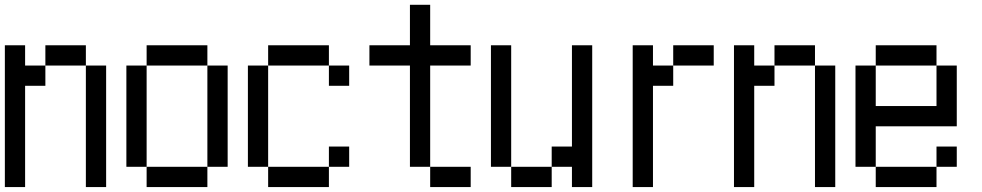

<svg xmlns="http://www.w3.org/2000/svg" viewBox="-20 -853 4040 790"><path d="M0 -83.3V-666.7H83.3V-583.3H166.7V-500H83.3V-83.3ZM166.7 -583.3V-666.7H333.3V-583.3ZM333.3 -83.3V-583.3H416.7V-83.3Z M500 -166.7V-583.3H583.3V-166.7ZM833.3 -166.7V-83.3H583.3V-166.7ZM833.3 -583.3H916.7V-166.7H833.3ZM833.3 -666.7V-583.3H583.3V-666.7Z M1000 -166.7V-583.3H1083.3V-166.7ZM1083.3 -166.7H1333.3V-83.3H1083.3ZM1083.3 -583.3V-666.7H1333.3V-583.3ZM1333.3 -166.7V-250H1416.7V-166.7ZM1333.3 -583.3H1416.7V-500H1333.3Z M1500 -583.3V-666.7H1666.7V-833.3H1750V-666.7H1916.7V-583.3H1750V-166.7H1666.7V-583.3ZM1750 -166.7H1916.7V-83.3H1750Z M2000 -166.7V-666.7H2083.3V-166.7ZM2083.3 -166.7H2250V-83.3H2083.3ZM2250 -166.7V-250H2333.3V-666.7H2416.7V-83.3H2333.3V-166.7Z M2583.3 -83.3V-666.7H2666.7V-583.3H2750V-500H2666.7V-83.3ZM2916.7 -583.3H2750V-666.7H2916.7Z M3000 -83.3V-666.7H3083.3V-583.3H3166.7V-500H3083.3V-83.3ZM3166.7 -583.3V-666.7H3333.3V-583.3ZM3333.3 -83.3V-583.3H3416.7V-83.3Z M3500 -166.7V-583.3H3583.3V-416.7H3833.3V-583.3H3916.7V-333.3H3583.3V-166.7ZM3583.3 -166.7H3833.3V-83.3H3583.3ZM3583.3 -583.3V-666.7H3833.3V-583.3ZM3833.3 -166.7V-250H3916.7V-166.7Z"/></svg>

Font: GalmuriMono11 Regular
Style: Regular
Weight: 400
Designer: Lee Minseo (quiple)
Version: Version 2.399;hotconv 1.1.1;makeotfexe 2.6.0 DEVELOPMENT